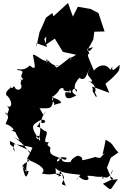

<svg xmlns="http://www.w3.org/2000/svg" viewBox="-20 -1225 834 1307"><path d="M732 -25 708 -83 734 -151 786 -187C736 -240 760 -241 699 -274C696 -253 688 -212 678 -174C724 -205 641 -141 676 -152C678 -158 648 -143 632 -157C533 -128 543 -137 540 -134C544 -163 511 -163 509 -165C443 -140 452 -83 473 -123C383 -112 405 -147 398 -151C352 -85 353 -173 434 -151C425 -107 371 -189 387 -131C408 -168 303 -147 323 -217C326 -233 287 -225 313 -259C250 -240 329 -336 284 -333C209 -398 218 -324 254 -397C245 -362 266 -352 242 -277C203 -287 254 -331 253 -265C187 -359 194 -372 244 -401C284 -426 301 -390 276 -389C248 -372 262 -434 294 -469C270 -427 279 -444 249 -488C311 -489 333 -478 341 -537C366 -502 316 -506 395 -524C397 -553 304 -564 344 -570C342 -528 323 -535 344 -570C399 -612 373 -627 413 -625C413 -625 398 -602 457 -603C441 -628 487 -603 445 -559C485 -571 498 -598 425 -597C416 -532 476 -560 500 -577C433 -606 509 -646 504 -599C512 -595 455 -624 520 -695C564 -667 568 -720 596 -769C602 -773 573 -735 579 -713C617 -670 616 -660 577 -675C670 -637 613 -548 610 -616C661 -560 630 -529 607 -636L724 -593L698 -655L741 -691C782 -734 797 -740 794 -784C745 -735 741 -743 745 -773C718 -720 695 -709 745 -723C711 -809 649 -781 619 -745C563 -876 586 -823 574 -892C627 -910 616 -906 592 -879C507 -895 520 -856 555 -874C503 -888 526 -851 445 -826C482 -835 457 -800 458 -835C399 -786 349 -748 365 -772C369 -762 321 -790 388 -777C309 -771 307 -852 293 -794C293 -857 317 -789 297 -812C274 -801 215 -865 204 -850C213 -792 236 -733 183 -779C135 -732 101 -765 96 -749C175 -742 96 -715 138 -688C95 -656 147 -620 131 -645C147 -587 162 -605 119 -695C142 -620 114 -605 88 -619C63 -666 79 -603 45 -637C77 -630 8 -613 24 -576C57 -557 79 -473 17 -506C77 -481 -4 -442 48 -433C-6 -464 27 -442 18 -465C43 -414 39 -439 18 -381C55 -372 96 -328 54 -341C96 -319 126 -300 74 -368C86 -281 153 -248 77 -291C171 -223 159 -202 198 -169C176 -219 143 -208 49 -265C38 -219 82 -248 78 -191C62 -247 67 -175 77 -244C187 -227 188 -224 201 -220C165 -132 147 -144 188 -135C131 -102 145 -117 131 -82C129 -103 149 -58 176 -60C157 -1 150 -14 130 -104C180 -22 145 -46 168 -137C254 -108 300 -68 263 -45C341 -22 372 -65 397 -27C351 -26 386 -15 387 -56C405 -66 414 30 431 39C362 25 440 13 407 -37C388 -59 360 9 358 -82C388 -41 497 -41 528 -35C500 -8 491 27 518 -24C545 11 606 9 573 -28C632 -30 626 -15 693 -24C663 -30 684 15 685 -22C716 2 751 -54 746 -69C705 15 756 -3 783 -5C720 75 749 81 683 28L681 26L751 -8ZM295 -976 292 -921 353 -962 408 -872 499 -852 588 -857 578 -889 615 -955 622 -1009 692 -1011 650 -1136 597 -1164 510 -1179 476 -1112 443 -1205 344 -1114 336 -1136 293 -1105C279 -1072 265 -1038 249 -1006L227 -902L229 -931L301 -905L281 -959Z"/></svg>

Font: Hussar Lance
Style: ExBd
Weight: 700
Foundry: Cannot Into Space Fonts, PlusOne Fonts
Version: Version 2.270